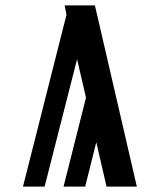

<svg xmlns="http://www.w3.org/2000/svg" viewBox="-20 -690 590 710"><path d="M486 0H374L336 -164L295 0H215L298 -329L265 -471L145 0H65L226 -636L219 -670H331Z"/></svg>

Font: Lode
Style: Bold
Weight: 700
Monospace: yes
Designer: Belleve Invis
Foundry: Belleve Invis
Version: Version 29.2.0; ttfautohint (v1.8.3)